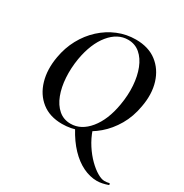

<svg xmlns="http://www.w3.org/2000/svg" viewBox="-189 -783 1081 1130"><g transform="rotate(30 351.0 -218.0)"><path d="M627 200Q579 200 531.5 177Q484 154 441 109Q398 64 363 -1L455 -48Q472 1 499 42.5Q526 84 557 114.5Q588 145 616.5 161.5Q645 178 665 178Q674 178 682 177Q690 176 697 174Q700 173 701.5 178.5Q703 184 701 185Q682 192 662.5 196Q643 200 627 200ZM281 12Q197 12 142 -31.5Q87 -75 65.5 -149Q44 -223 60 -313Q72 -383 104 -442Q136 -501 183.5 -544.5Q231 -588 289 -612Q347 -636 411 -636Q497 -636 553 -593Q609 -550 631.5 -477Q654 -404 637 -313Q624 -237 589 -177Q554 -117 505 -75Q456 -33 398.5 -10.5Q341 12 281 12ZM324 -14Q395 -14 449.5 -80.5Q504 -147 523 -260Q535 -329 530.5 -392Q526 -455 506.5 -504.5Q487 -554 453 -583Q419 -612 372 -612Q301 -612 247 -546Q193 -480 173 -366Q162 -299 166 -236Q170 -173 189 -123Q208 -73 242 -43.5Q276 -14 324 -14Z"/></g></svg>

Font: Cormorant
Style: Bold Italic
Weight: 700
Italic angle: -10°
Designer: Christian Thalmann (Catharsis Fonts)
Foundry: Catharsis Fonts
Version: Version 4.000